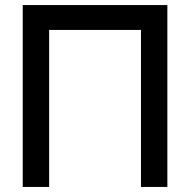

<svg xmlns="http://www.w3.org/2000/svg" viewBox="-20 -740 752 760"><path d="M174.5 0H70V-720H642.5V0H538V-621.5H174.5Z"/></svg>

Font: Hauora SemiBold
Style: Regular
Weight: 600
Designer: Wayne Shih
Foundry: WCYS
Version: Version 1.001